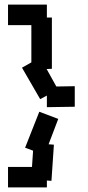

<svg xmlns="http://www.w3.org/2000/svg" viewBox="-20 -820 387 840"><path d="M215.8 -187 205.1 -28.8 116.2 -35.2 127 -193.8ZM185.1 0H15.1V-89.8H185.1ZM185.1 -710H15.1V-799.8H185.1ZM117.2 -515.1V-743.2H207V-519ZM307.1 -353 185.1 -351.1V-440.9L307.1 -442.9ZM234.9 -299.8 174.8 -142.1 89.8 -173.8 151.9 -331.1ZM233.9 -428.2 155.8 -386.2 76.2 -523.9 155.8 -568.8Z"/></svg>

Font: Opir
Style: Regular
Weight: 400
Designer: Maksym Kobuzan
Version: Version 1.000;FEAKit 1.0